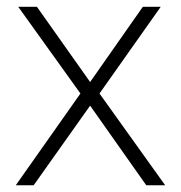

<svg xmlns="http://www.w3.org/2000/svg" viewBox="-20 -551 538 571"><path d="M275.9 -272.9 471.2 0H415L248 -236.8L80.1 0H26.9L219.2 -272.9L34.2 -530.8H89.8L248 -307.1L404.8 -530.8H458Z"/></svg>

Font: Open Sans Hebrew Light
Style: Regular
Weight: 300
Foundry: Ascender Corporation, Yanek Iontef
Version: Version 2.001;PS 002.001;hotconv 1.0.70;makeotf.lib2.5.58329